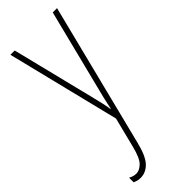

<svg xmlns="http://www.w3.org/2000/svg" viewBox="-254 -554 824 824"><g transform="rotate(-45 158.0 -142.5)"><path d="M23 -527H49L145 -140Q153 -108 156 -93.5Q159 -79 160 -72.5Q161 -66 162 -59H164Q170 -89 174.5 -107.5Q179 -126 183 -142L280 -527H306L142 125Q126 191 101.5 216.5Q77 242 45 242Q35 242 27 240Q19 238 10 234V206Q27 216 45 216Q64 216 83 197.5Q102 179 116 122L150 -13Z"/></g></svg>

Font: Noto Sans Thai Looped ExtraCondensed Thin
Style: Regular
Weight: 100
Width: 2
Designer: Sasikarn Vongin, Ben Mitchell
Foundry: The Fontpad Ltd
Version: Version 1.001; ttfautohint (v1.8.4.7-5d5b)